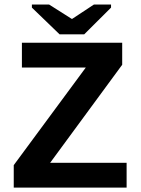

<svg xmlns="http://www.w3.org/2000/svg" viewBox="-20 -853 640 873"><path d="M555.7 0H42.5V-102.1L370.1 -545.9H79.6V-658.7H535.6V-558.6L208 -112.8H555.7ZM362.8 -696.8H251L125 -818.4V-832.5H203.1L306.2 -767.1H308.1L407.2 -832.5H484.9V-818.4Z"/></svg>

Font: Cousine
Style: Bold
Weight: 700
Monospace: yes
Designer: Steve Matteson
Foundry: Ascender Corporation
Version: Version 1.20